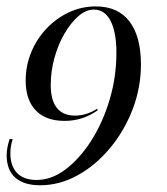

<svg xmlns="http://www.w3.org/2000/svg" viewBox="-22 -447 512 587"><path d="M100.8 119.4Q50.8 119.4 24.6 96Q-1.6 72.6 -1.6 27.4Q-1.6 5.6 7.3 -21.8H16.9Q12.9 -9.7 11.3 1.2Q9.7 12.1 9.7 21Q9.7 60.5 30.2 81.9Q50.8 103.2 89.5 103.2Q136.3 103.2 179.4 70.2Q222.6 37.1 257.7 -18.1Q292.7 -73.4 313.3 -142.7Q333.9 -212.1 333.9 -285.5Q333.9 -348.4 316.1 -383.1Q298.4 -417.7 264.5 -417.7Q241.1 -417.7 217.7 -397.6Q194.4 -377.4 175 -344Q155.6 -310.5 144.4 -269.8Q133.1 -229 133.1 -187.1Q133.1 -140.3 152 -116.9Q171 -93.5 207.3 -93.5Q241.9 -93.5 275 -114.5L276.6 -109.7Q230.6 -77.4 175.8 -77.4Q117.7 -77.4 87.1 -109.7Q56.5 -141.9 56.5 -200.8Q56.5 -246 73.4 -287.1Q90.3 -328.2 120.2 -359.7Q150 -391.1 188.7 -409.3Q227.4 -427.4 271 -427.4Q338.7 -427.4 373.8 -381.5Q408.9 -335.5 408.9 -250Q408.9 -179 383.5 -112.9Q358.1 -46.8 314.5 5.6Q271 58.1 215.7 88.7Q160.5 119.4 100.8 119.4Z"/></svg>

Font: Playfair 144pt SemiCondensed
Style: Italic
Weight: 400
Width: 4
Italic angle: -15.6°
Designer: Claus Eggers Sørensen
Foundry: Claus Eggers Sørensen
Version: Version 2.203